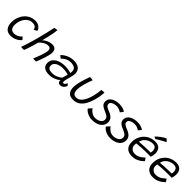

<svg xmlns="http://www.w3.org/2000/svg" viewBox="347 -2214 3737 3737"><g transform="rotate(45 2216.0 -345.5)"><path d="M433.5 -103Q417 -79.5 384.2 -54.8Q351.5 -30 306.5 -13.5Q261.5 3 209 3Q119 3 77 -52.2Q35 -107.5 35 -192.5Q35 -265 57.5 -329Q80 -393 121.2 -442.2Q162.5 -491.5 219.8 -519.5Q277 -547.5 346.5 -547.5Q416 -547.5 459.5 -513.5Q503 -479.5 512.5 -437L447 -397Q446 -403 442 -416.8Q438 -430.5 427 -445.5Q416 -460.5 394 -471.2Q372 -482 335.5 -482Q284.5 -482 244 -458.5Q203.5 -435 175 -395.2Q146.5 -355.5 131.5 -305.5Q116.5 -255.5 116.5 -202Q116.5 -147 141.8 -111.8Q167 -76.5 228 -76.5Q273 -76.5 307 -93.2Q341 -110 361.2 -129Q381.5 -148 386 -155Z M592 11.5Q576 13 549.5 13Q519.5 13 508.5 9.5Q522.5 -27.5 540.8 -83.2Q559 -139 579.2 -207Q599.5 -275 619 -348Q644.5 -443.5 666.5 -539Q688.5 -634.5 704 -709Q709 -710.5 724.2 -713.5Q739.5 -716.5 755.8 -718.8Q772 -721 779.5 -721.5Q777 -684 766.8 -627Q756.5 -570 741 -503.2Q725.5 -436.5 708 -369Q728 -391 759.8 -410.8Q791.5 -430.5 829.2 -442.8Q867 -455 904.5 -455Q964 -455 991 -425.5Q1018 -396 1018 -339.5Q1018 -309.5 1008.8 -267.5Q999.5 -225.5 984.2 -178.2Q969 -131 951.2 -83.8Q933.5 -36.5 916.5 4.5Q907 5.5 896.2 6Q885.5 6.5 874.5 6.5Q851 6.5 833.5 3Q848.5 -30.5 865.8 -74Q883 -117.5 898.8 -162.8Q914.5 -208 924.5 -248Q934.5 -288 934.5 -315Q934.5 -347 917.8 -364.8Q901 -382.5 866 -382.5Q825 -382.5 787.8 -364Q750.5 -345.5 723 -321.5Q695.5 -297.5 684.5 -281Q669.5 -224.5 651.8 -165.8Q634 -107 618 -59.2Q602 -11.5 592 11.5Z M1278 11Q1191 11 1141 -23.2Q1091 -57.5 1091 -131.5Q1091 -185.5 1115.8 -224Q1140.5 -262.5 1182.8 -286.8Q1225 -311 1277.5 -322.5Q1330 -334 1386 -334Q1421.5 -334 1455.5 -328.8Q1489.5 -323.5 1514.2 -317.2Q1539 -311 1546 -308Q1551.5 -336 1549 -368Q1546.5 -417 1507.5 -439.8Q1468.5 -462.5 1411 -462.5Q1348 -462.5 1297.8 -435.8Q1247.5 -409 1216 -372.5L1161 -417Q1206.5 -466 1275.8 -498Q1345 -530 1425.5 -530Q1515.5 -530 1569.2 -489.2Q1623 -448.5 1623 -364Q1623 -341 1618 -313.2Q1613 -285.5 1605 -256.5Q1592.5 -213 1581.8 -169.8Q1571 -126.5 1571 -95.5Q1571 -80.5 1576.5 -76Q1582 -71.5 1593 -71.5Q1629 -71.5 1649 -133L1686.5 -95.5Q1671.5 -47 1639.8 -22.8Q1608 1.5 1573.5 1.5Q1505.5 1.5 1505.5 -77Q1490 -57.5 1455 -37.2Q1420 -17 1373.8 -3Q1327.5 11 1278 11ZM1302 -54.5Q1355 -54.5 1409 -77.5Q1463 -100.5 1501.5 -135.5Q1510.5 -171.5 1518 -198Q1525.5 -224.5 1533 -249Q1519 -254.5 1477.2 -263.5Q1435.5 -272.5 1378.5 -272.5Q1330 -272.5 1283 -258.8Q1236 -245 1205 -216.8Q1174 -188.5 1174 -145Q1174 -95.5 1206.2 -75Q1238.5 -54.5 1302 -54.5Z M2207 -503.5Q2222 -507.5 2248 -507.5Q2258 -507.5 2269.8 -507Q2281.5 -506.5 2287.5 -505.5Q2282.5 -454 2274 -400Q2265.5 -346 2251.5 -294.5Q2228.5 -208 2190.5 -135.8Q2152.5 -63.5 2093.8 -20Q2035 23.5 1950.5 23.5Q1856 23.5 1818.5 -25.8Q1781 -75 1781 -154.5Q1781 -206 1794 -266.8Q1807 -327.5 1827.8 -392.8Q1848.5 -458 1871.5 -524Q1879 -524 1890 -523.8Q1901 -523.5 1910 -522.5Q1921.5 -521.5 1933 -520Q1944.5 -518.5 1952.5 -516Q1930.5 -458 1910.8 -396Q1891 -334 1878.5 -276Q1866 -218 1866 -171.5Q1866 -108.5 1891 -78.8Q1916 -49 1963 -49Q2030.5 -49 2084 -113.2Q2137.5 -177.5 2172 -303.5Q2184 -349 2193 -398.8Q2202 -448.5 2207 -503.5Z M2493 41Q2446.5 41 2403 27.5Q2359.5 14 2325.8 -8.8Q2292 -31.5 2275 -59.5Q2281.5 -67.5 2294 -81.5Q2306.5 -95.5 2319.5 -109.2Q2332.5 -123 2340 -129.5Q2361 -91 2405.2 -60.2Q2449.5 -29.5 2505.5 -29.5Q2545.5 -29.5 2582.2 -42.5Q2619 -55.5 2642.2 -81.2Q2665.5 -107 2665.5 -145.5Q2665.5 -185 2636.8 -209.5Q2608 -234 2556 -254Q2491.5 -279.5 2454.2 -310.5Q2417 -341.5 2417 -400Q2417 -441 2437.5 -471Q2458 -501 2492 -520.2Q2526 -539.5 2566.8 -549Q2607.5 -558.5 2648 -558.5Q2710.5 -558.5 2754 -543Q2797.5 -527.5 2817 -511.5Q2810 -499 2795.2 -480Q2780.5 -461 2767 -448Q2746 -463 2713.5 -477.2Q2681 -491.5 2639.5 -491.5Q2609 -491.5 2575.5 -483Q2542 -474.5 2518.8 -456Q2495.5 -437.5 2495.5 -406Q2495.5 -376 2522.5 -354.2Q2549.5 -332.5 2597 -315.5Q2670 -288.5 2708 -249.8Q2746 -211 2746 -153.5Q2746 -89 2710.5 -45.8Q2675 -2.5 2617.2 19.2Q2559.5 41 2493 41Z M2989.5 41Q2943 41 2899.5 27.5Q2856 14 2822.2 -8.8Q2788.5 -31.5 2771.5 -59.5Q2778 -67.5 2790.5 -81.5Q2803 -95.5 2816 -109.2Q2829 -123 2836.5 -129.5Q2857.5 -91 2901.8 -60.2Q2946 -29.5 3002 -29.5Q3042 -29.5 3078.8 -42.5Q3115.5 -55.5 3138.8 -81.2Q3162 -107 3162 -145.5Q3162 -185 3133.2 -209.5Q3104.5 -234 3052.5 -254Q2988 -279.5 2950.8 -310.5Q2913.5 -341.5 2913.5 -400Q2913.5 -441 2934 -471Q2954.5 -501 2988.5 -520.2Q3022.5 -539.5 3063.2 -549Q3104 -558.5 3144.5 -558.5Q3207 -558.5 3250.5 -543Q3294 -527.5 3313.5 -511.5Q3306.5 -499 3291.8 -480Q3277 -461 3263.5 -448Q3242.5 -463 3210 -477.2Q3177.5 -491.5 3136 -491.5Q3105.5 -491.5 3072 -483Q3038.5 -474.5 3015.2 -456Q2992 -437.5 2992 -406Q2992 -376 3019 -354.2Q3046 -332.5 3093.5 -315.5Q3166.5 -288.5 3204.5 -249.8Q3242.5 -211 3242.5 -153.5Q3242.5 -89 3207 -45.8Q3171.5 -2.5 3113.8 19.2Q3056 41 2989.5 41Z M3785 -119Q3768 -101.5 3734.2 -75.2Q3700.5 -49 3650 -28.5Q3599.5 -8 3532.5 -8Q3442.5 -8 3391 -58Q3339.5 -108 3339.5 -202.5Q3339.5 -276 3364.5 -336.8Q3389.5 -397.5 3433.5 -441.8Q3477.5 -486 3536.2 -510Q3595 -534 3662.5 -534Q3743 -534 3784 -490.2Q3825 -446.5 3825 -372Q3825 -345 3820 -318.2Q3815 -291.5 3805.5 -262.5Q3800.5 -262.5 3780.8 -262.5Q3761 -262.5 3733.5 -262.5Q3706 -262.5 3676.8 -262Q3647.5 -261.5 3624 -261Q3590.5 -260 3550.8 -257.8Q3511 -255.5 3476.2 -252.5Q3441.5 -249.5 3423 -247Q3418 -227.5 3418 -198Q3418 -149 3453 -115.2Q3488 -81.5 3546 -81.5Q3587.5 -81.5 3621.2 -94.5Q3655 -107.5 3680.5 -125.5Q3706 -143.5 3722 -159Q3738 -174.5 3744 -180Q3747.5 -176.5 3756.5 -165.5Q3765.5 -154.5 3774 -141.5Q3782.5 -128.5 3785 -119ZM3437 -305Q3459.5 -308.5 3514.8 -312.5Q3570 -316.5 3636 -318Q3674.5 -319 3708.5 -319.5Q3742.5 -320 3747 -320Q3753.5 -342.5 3753.5 -374.5Q3753.5 -412.5 3731.2 -442.8Q3709 -473 3652.5 -473Q3605 -473 3559.2 -453.2Q3513.5 -433.5 3480.2 -396Q3447 -358.5 3437 -305ZM3767.5 -732Q3785.5 -723 3800.8 -706.8Q3816 -690.5 3822.5 -680.5Q3808.5 -675 3779.8 -659.8Q3751 -644.5 3718.2 -625.8Q3685.5 -607 3659.2 -591.2Q3633 -575.5 3624 -569.5Q3617.5 -571.5 3601.2 -579.5Q3585 -587.5 3579.5 -592.5Q3591 -607 3615.8 -628.5Q3640.5 -650 3670.2 -672Q3700 -694 3726.5 -710.8Q3753 -727.5 3767.5 -732Z M4362.5 -119Q4345.5 -101.5 4311.8 -75.2Q4278 -49 4227.5 -28.5Q4177 -8 4110 -8Q4020 -8 3968.5 -58Q3917 -108 3917 -202.5Q3917 -276 3942 -336.8Q3967 -397.5 4011 -441.8Q4055 -486 4113.8 -510Q4172.5 -534 4240 -534Q4320.5 -534 4361.5 -490.2Q4402.5 -446.5 4402.5 -372Q4402.5 -345 4397.5 -318.2Q4392.5 -291.5 4383 -262.5Q4378 -262.5 4358.2 -262.5Q4338.5 -262.5 4311 -262.5Q4283.5 -262.5 4254.2 -262Q4225 -261.5 4201.5 -261Q4168 -260 4128.2 -257.8Q4088.5 -255.5 4053.8 -252.5Q4019 -249.5 4000.5 -247Q3995.5 -227.5 3995.5 -198Q3995.5 -149 4030.5 -115.2Q4065.5 -81.5 4123.5 -81.5Q4165 -81.5 4198.8 -94.5Q4232.5 -107.5 4258 -125.5Q4283.5 -143.5 4299.5 -159Q4315.5 -174.5 4321.5 -180Q4325 -176.5 4334 -165.5Q4343 -154.5 4351.5 -141.5Q4360 -128.5 4362.5 -119ZM4014.5 -305Q4037 -308.5 4092.2 -312.5Q4147.5 -316.5 4213.5 -318Q4252 -319 4286 -319.5Q4320 -320 4324.5 -320Q4331 -342.5 4331 -374.5Q4331 -412.5 4308.8 -442.8Q4286.5 -473 4230 -473Q4182.5 -473 4136.8 -453.2Q4091 -433.5 4057.8 -396Q4024.5 -358.5 4014.5 -305Z"/></g></svg>

Font: Grandstander Light
Style: Italic
Weight: 300
Italic angle: -15°
Designer: Tyler Finck
Foundry: Etcetera Type Co
Version: Version 1.200; ttfautohint (v1.8.3)